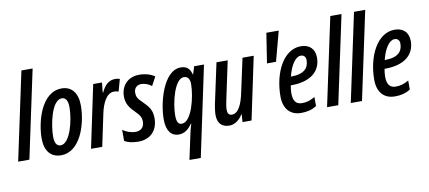

<svg xmlns="http://www.w3.org/2000/svg" viewBox="-86 -1078 3652 1635"><g transform="rotate(-10 1739.5 -260.5)"><path d="M-3 0H94L256 -760H159Z M368 10C534 10 606 -217 606 -380C606 -487 555 -550 469 -550C291 -550 228 -298 228 -159C228 -51 279 10 368 10ZM378 -74C344 -74 327 -104 327 -158C327 -258 368 -467 456 -467C491 -467 508 -435 508 -381C508 -268 460 -74 378 -74Z M627 0H724L783 -280C800 -359 837 -446 903 -446C918 -446 931 -444 943 -439L972 -544C958 -548 946 -550 933 -550C879 -550 843 -520 812 -454H808L817 -540H741Z M1036 10C1143 10 1205 -61 1205 -162C1205 -232 1181 -263 1130 -314C1088 -353 1080 -373 1080 -405C1080 -443 1105 -469 1144 -469C1171 -469 1205 -458 1232 -436L1273 -512C1241 -535 1194 -550 1140 -550C1038 -550 980 -479 980 -390C980 -336 1000 -297 1047 -251C1092 -207 1102 -185 1102 -152C1102 -102 1072 -76 1025 -76C989 -76 944 -92 916 -113V-17C943 -1 983 10 1036 10Z M1436 239H1534L1699 -540H1614L1593 -472H1591C1578 -524 1550 -550 1499 -550C1349 -550 1280 -284 1280 -139C1280 -42 1319 10 1385 10C1431 10 1468 -14 1502 -64H1505C1496 -34 1488 -3 1484 15ZM1426 -76C1396 -76 1382 -100 1382 -154C1382 -263 1430 -464 1511 -464C1543 -464 1562 -440 1562 -396C1562 -289 1513 -76 1426 -76Z M1822 10C1868 10 1908 -18 1939 -67H1942L1937 0H2015L2129 -540H2032L1970 -253C1948 -144 1913 -78 1860 -78C1834 -78 1822 -96 1822 -124C1822 -148 1826 -176 1833 -206L1904 -540H1807L1731 -186C1726 -158 1721 -124 1721 -100C1721 -30 1756 10 1822 10Z M2229 -456H2307L2376 -714H2269Z M2443 10C2492 10 2536 1 2577 -26V-104C2534 -80 2505 -71 2466 -71C2415 -71 2389 -100 2389 -170C2389 -192 2392 -216 2396 -237H2404C2561 -237 2657 -308 2657 -431C2657 -508 2610 -550 2537 -550C2387 -550 2293 -364 2293 -159C2293 -52 2349 10 2443 10ZM2410 -310C2434 -406 2477 -471 2523 -471C2552 -471 2566 -452 2566 -424C2566 -357 2524 -310 2413 -310Z M2668 0H2765L2927 -760H2830Z M2873 0H2970L3132 -760H3035Z M3254 10C3303 10 3347 1 3388 -26V-104C3345 -80 3316 -71 3277 -71C3226 -71 3200 -100 3200 -170C3200 -192 3203 -216 3207 -237H3215C3372 -237 3468 -308 3468 -431C3468 -508 3421 -550 3348 -550C3198 -550 3104 -364 3104 -159C3104 -52 3160 10 3254 10ZM3221 -310C3245 -406 3288 -471 3334 -471C3363 -471 3377 -452 3377 -424C3377 -357 3335 -310 3224 -310Z"/></g></svg>

Font: Noto Sans UI Condensed Medium
Style: Italic
Weight: 500
Width: 3
Italic angle: -12°
Designer: Monotype Design Team
Foundry: Monotype Imaging Inc.
Version: Version 1.901